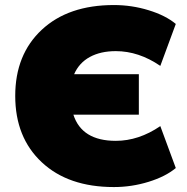

<svg xmlns="http://www.w3.org/2000/svg" viewBox="-20 -737 749 769"><path d="M436 12.2Q253.4 12.2 147.2 -87.2Q41 -186.5 41 -353Q41 -518.6 147.2 -617.7Q253.4 -716.8 436 -716.8Q507.8 -716.8 575.4 -696Q643.1 -675.3 684.1 -641.1L622.1 -473.1Q535.6 -532.2 443.8 -532.2Q382.8 -532.2 339.8 -508.8Q296.9 -485.4 276.9 -439.9H536.1V-277.8H273.9Q307.6 -172.9 443.8 -172.9Q535.6 -172.9 622.1 -231.9L684.1 -64Q643.1 -29.8 575.2 -8.8Q507.3 12.2 436 12.2Z"/></svg>

Font: Mulish ExtraBlack
Style: Regular
Weight: 1000
Designer: Vernon Adams
Foundry: Vernon Adams
Version: Version 3.603; ttfautohint (v1.8.3)